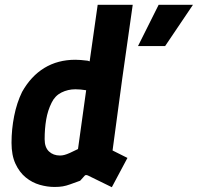

<svg xmlns="http://www.w3.org/2000/svg" viewBox="-20 -770 824 800"><path d="M342 -433 387 -750H533L488 -433ZM207 9Q177 9 145.5 0Q114 -9 87.5 -30.5Q61 -52 44.5 -87.5Q28 -123 28 -175Q28 -231 39 -286.5Q50 -342 72 -387Q109 -453 165 -487Q221 -521 294 -521Q305 -521 317 -520Q329 -519 346 -517L382 -504Q388 -502 398 -503L499 -514L449 -143L511 -112L446 10L346 -39Q336 -43 332 -37L314 -17Q289 -8 272.5 -2Q256 4 241.5 6.5Q227 9 207 9ZM230 -122Q239 -122 248.5 -124.5Q258 -127 271.5 -133Q285 -139 305 -149L339 -394Q315 -398 294 -398Q263 -398 236 -384.5Q209 -371 195 -342Q179 -310 172.5 -272Q166 -234 166 -190Q166 -156 184 -139Q202 -122 230 -122ZM668 -578H555L641 -750H784Z"/></svg>

Font: Finlandica
Style: Italic
Weight: 400
Italic angle: -8°
Designer: Niklas Ekholm, Juho Hiilivirta, Jaakko Suomalainen
Foundry: Helsinki Type Studio
Version: Version 1.064